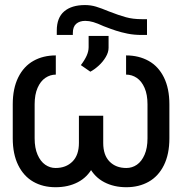

<svg xmlns="http://www.w3.org/2000/svg" viewBox="-20 -742 729 771"><path d="M660.2 -323.2V-186.5Q660.2 -123 638.2 -78.6Q616.2 -34.2 577.1 -12.2Q538.1 9.8 487.3 9.8Q437.5 9.8 398.9 -10.3Q360.4 -30.3 338.9 -70.3Q317.4 -110.4 317.4 -168V-277.3H394.5V-168Q394.5 -119.1 419.9 -93.3Q445.3 -67.4 487.3 -67.4Q510.7 -67.4 529.8 -80.6Q548.8 -93.8 560.5 -120.6Q572.3 -147.5 572.3 -186.5V-323.2Q572.3 -362.3 560.5 -389.2Q548.8 -416 529.3 -429.2Q509.8 -442.4 486.3 -442.4V-519.5Q537.1 -519.5 576.7 -497.6Q616.2 -475.6 638.2 -431.2Q660.2 -386.7 660.2 -323.2ZM119.1 -323.2V-186.5Q119.1 -147.5 130.9 -120.6Q142.6 -93.8 161.6 -80.6Q180.7 -67.4 203.1 -67.4Q245.1 -67.4 271 -93.3Q296.9 -119.1 296.9 -168V-277.3H374V-168Q374 -110.4 352.5 -70.3Q331.1 -30.3 292.5 -10.3Q253.9 9.8 203.1 9.8Q152.3 9.8 113.8 -12.2Q75.2 -34.2 53.2 -78.6Q31.2 -123 31.2 -186.5V-323.2Q31.2 -386.7 53.2 -431.2Q75.2 -475.6 114.3 -497.6Q153.3 -519.5 204.1 -519.5V-442.4Q181.6 -442.4 162.1 -429.2Q142.6 -416 130.9 -389.2Q119.1 -362.3 119.1 -323.2ZM335.9 -552.7V-597.7H416V-549.8Q416 -532.2 404.8 -513.2Q393.6 -494.1 376.5 -478.5Q359.4 -462.9 342.8 -454.1L304.7 -480.5Q320.3 -501 328.1 -518.6Q335.9 -536.1 335.9 -552.7ZM570.3 -665V-601.6H548.8Q518.6 -601.6 492.2 -606.9Q465.8 -612.3 446.3 -618.7Q426.8 -625 396.5 -636.7Q371.1 -648.4 354.5 -653.3Q337.9 -658.2 322.3 -658.2Q299.8 -658.2 286.1 -646.5Q272.5 -634.8 272.5 -609.4V-601.6H208V-619.1Q208 -670.9 237.8 -696.3Q267.6 -721.7 321.3 -721.7Q344.7 -721.7 365.7 -715.3Q386.7 -709 417 -696.3Q457 -680.7 485.4 -672.9Q513.7 -665 549.8 -665Z"/></svg>

Font: Pretendard Std Variable
Style: Regular
Weight: 400
Designer: Base glyphs from Inter by Rasmus Andersson; Hangeul glyphs from Noto Sans CJK(Source Han Sans) by Jang Soo-young and Kan
Foundry: Kil Hyung-jin
Version: Version 1.309;Glyphs 3.2 (3225)